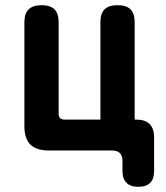

<svg xmlns="http://www.w3.org/2000/svg" viewBox="-20 -580 640 740"><path d="M574 79Q574 109 559 124.5Q544 140 513 140Q483 140 467.5 124.5Q452 109 452 79V40Q452 20 442 10Q432 0 412 0H168Q120 0 97 -23Q74 -46 74 -94V-494Q74 -528 90.5 -544Q107 -560 140 -560Q174 -560 190 -544Q206 -528 206 -494V-142Q206 -130 212 -124.5Q218 -119 230 -119H367V-494Q367 -528 383 -544Q399 -560 433 -560Q467 -560 483 -544Q499 -528 499 -494V-119H506Q540 -119 557 -101.5Q574 -84 574 -50Z"/></svg>

Font: Maple Mono NL
Style: Bold
Weight: 700
Monospace: yes
Designer: subframe7536
Version: Version 7.000